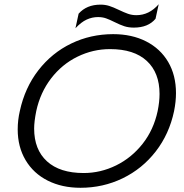

<svg xmlns="http://www.w3.org/2000/svg" viewBox="-20 -876 872 911"><path d="M353 -811Q391 -854 457 -854Q479 -854 498 -848Q517 -842 544 -829Q569 -817 587.5 -810.5Q606 -804 627 -804Q688 -804 733 -856L718 -787Q683 -745 615 -745Q590 -745 570 -751.5Q550 -758 524 -771Q500 -783 483 -789Q466 -795 445 -795Q417 -795 391 -783Q365 -771 338 -742ZM64 -262Q64 -306 74 -349Q98 -460 162 -542.5Q226 -625 318 -669.5Q410 -714 517 -714Q606 -714 673.5 -679.5Q741 -645 778 -582Q815 -519 815 -434Q815 -394 806 -349Q783 -240 719 -157.5Q655 -75 562 -30Q469 15 362 15Q274 15 206.5 -19Q139 -53 101.5 -116Q64 -179 64 -262ZM728 -349Q737 -393 737 -430Q737 -531 676.5 -587Q616 -643 502 -643Q421 -643 347.5 -607Q274 -571 222.5 -504Q171 -437 152 -349Q142 -299 142 -266Q142 -166 203 -110.5Q264 -55 377 -55Q457 -55 530.5 -91Q604 -127 656.5 -193.5Q709 -260 728 -349Z"/></svg>

Font: Prompt Light
Style: Italic
Weight: 300
Italic angle: -12°
Designer: Katatrad Team
Foundry: CadsonDemak
Version: Version 1.000